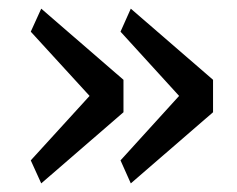

<svg xmlns="http://www.w3.org/2000/svg" viewBox="-20 -508 553 448"><path d="M51.8 -133.8 76.2 -80.1 268.1 -246.1V-321.8L76.2 -487.8L51.8 -434.1L189 -284.2ZM261.2 -133.8 285.2 -80.1 477.1 -246.1V-321.8L285.2 -487.8L261.2 -434.1L397.9 -284.2Z"/></svg>

Font: Plexus Sans
Style: Regular
Weight: 400
Version: Version 2.001;PS 002.001;hotconv 1.0.70;makeotf.lib2.5.58329